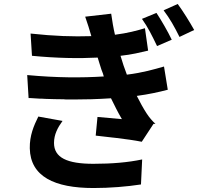

<svg xmlns="http://www.w3.org/2000/svg" viewBox="-20 -881 1040 967"><path d="M958 -730C937 -768 901 -826 875 -861L804 -829C837 -785 857 -749 884 -695L958 -730ZM845 -681C826 -721 792 -780 768 -816L695 -786C726 -742 745 -703 771 -649L845 -681ZM763 -257C745 -274 733 -288 719 -309C702 -335 685 -366 669 -398C729 -406 779 -417 825 -429L806 -546C757 -532 700 -515 619 -505C613 -521 607 -538 602 -552C597 -567 592 -583 587 -600C644 -606 687 -617 726 -626L710 -739C671 -727 622 -714 559 -706C551 -740 545 -776 540 -812L409 -797C421 -763 431 -731 440 -699C349 -696 253 -699 134 -712L141 -600C264 -588 377 -586 472 -591C478 -573 483 -553 491 -530C493 -526 494 -522 496 -517L499 -509C500 -505 501 -500 503 -496C393 -489 266 -489 117 -503L124 -387H134C150 -386 166 -385 182 -384H192L208 -383C239 -382 271 -381 301 -381L312 -380C320 -380 329 -380 337 -380H347H357C381 -380 403 -381 426 -381H435C472 -382 506 -384 539 -386C556 -352 573 -316 594 -281C565 -284 512 -288 471 -292L462 -198C488 -195 518 -192 549 -188L559 -187C610 -181 660 -174 694 -167L753 -257ZM690 48 696 -78C625 -63 544 -56 450 -56C318 -56 252 -87 252 -161C252 -204 271 -239 295 -272L173 -294C150 -247 129 -199 130 -134C133 8 254 66 451 66C533 66 619 59 690 48Z"/></svg>

Font: Glow Sans TC Normal
Style: Bold
Weight: 700
Designer: Ryoko NISHIZUKA (kana, bopomofo & ideographs); Paul D. Hunt (Latin, Greek & Cyrillic); Sandoll Communications, Soo-young
Version: Version 0.93